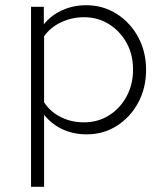

<svg xmlns="http://www.w3.org/2000/svg" viewBox="-20 -507 640 736"><path d="M99 209V-481H148V-414Q178 -450 220 -468.5Q262 -487 310 -487Q375 -487 427 -454Q479 -421 509.5 -365Q540 -309 540 -239Q540 -170 510 -114Q480 -58 428.5 -25Q377 8 312 8Q262 8 220.5 -11Q179 -30 149 -67V209ZM302 -38Q355 -38 397.5 -64.5Q440 -91 465 -137Q490 -183 490 -240Q490 -298 465 -343Q440 -388 397.5 -414.5Q355 -441 302 -441Q256 -441 215 -422Q174 -403 149 -368V-115Q172 -79 212.5 -58.5Q253 -38 302 -38Z"/></svg>

Font: Red Hat Mono
Style: Regular
Weight: 300
Monospace: yes
Designer: Pentagram, MCKL
Foundry: Pentagram, MCKL
Version: Version 1.023